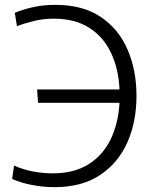

<svg xmlns="http://www.w3.org/2000/svg" viewBox="-20 -760 625 792"><path d="M205 12Q158 12 111.5 3Q65 -6 30 -22L38 -77Q110 -45 199 -45Q285 -45 344.5 -82Q404 -119 436 -184.5Q468 -250 473 -336H137L133 -391H473Q469 -477 437.5 -543Q406 -609 347 -646Q288 -683 202 -683Q159 -683 120 -673.5Q81 -664 50 -652L41 -707Q68 -719 112 -729.5Q156 -740 209 -740Q321 -740 395 -690.5Q469 -641 506 -556Q543 -471 543 -364Q543 -257 505 -172Q467 -87 392 -37.5Q317 12 205 12Z"/></svg>

Font: Murecho Light
Style: Regular
Weight: 300
Designer: Neil Summerour
Foundry: Positype
Version: Version 1.010; ttfautohint (v1.8.3)